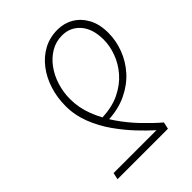

<svg xmlns="http://www.w3.org/2000/svg" viewBox="-209 -839 947 947"><g transform="rotate(-45 264.0 -365.5)"><path d="M361 -731Q407 -731 444.5 -709Q482 -687 505 -645Q528 -603 528 -542Q528 -488 508 -435Q488 -382 449.5 -339Q411 -296 353.5 -268.5Q296 -241 221 -238L209 -268Q281 -270 333.5 -295.5Q386 -321 420 -360Q454 -399 471 -445Q488 -491 488 -535Q488 -610 451.5 -652.5Q415 -695 357 -695Q314 -695 278.5 -674Q243 -653 217 -617.5Q191 -582 177 -537Q163 -492 163 -445Q163 -384 185.5 -326Q208 -268 244.5 -215Q281 -162 324.5 -116.5Q368 -71 409 -36L401 0H49L57 -35H356Q323 -64 283 -106.5Q243 -149 206.5 -200.5Q170 -252 146.5 -312Q123 -372 123 -436Q123 -495 140 -548.5Q157 -602 188.5 -643Q220 -684 263.5 -707.5Q307 -731 361 -731Z"/></g></svg>

Font: Source Sans 3 ExtraLight Light
Style: Italic
Weight: 300
Italic angle: -11°
Version: Version 3.052;hotconv 1.1.0;makeotfexe 2.6.0